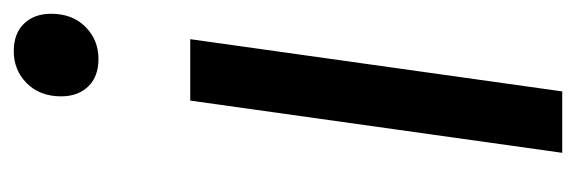

<svg xmlns="http://www.w3.org/2000/svg" viewBox="-292 -524 817 272"><g transform="rotate(-90 116.0 -388.5)"><path d="M196 -527 122 0H35L109 -527ZM115 -710Q115 -740 133.5 -758.5Q152 -777 179 -777Q204 -777 218 -762.5Q232 -748 232 -724Q232 -694 213.5 -675.5Q195 -657 168 -657Q143 -657 129 -671.5Q115 -686 115 -710Z"/></g></svg>

Font: Fira Sans Extra Condensed
Style: Italic
Weight: 400
Width: 3
Italic angle: -8°
Designer: Carrois Corporate & Edenspiekermann AG
Foundry: Carrois Corporate GbR & Edenspiekermann AG
Version: Version 4.203